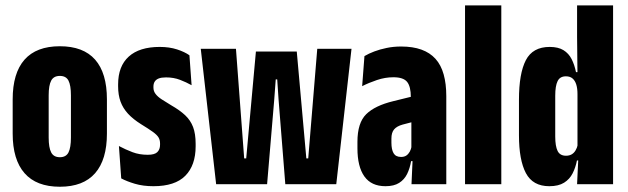

<svg xmlns="http://www.w3.org/2000/svg" viewBox="-20 -683 2330 712"><path d="M202 9.5Q115 9.5 71 -40.8Q27 -91 27 -187.5V-314.5Q27 -412 71 -461.8Q115 -511.5 202 -511.5Q289 -511.5 332.8 -461.8Q376.5 -412 376.5 -314.5V-187.5Q376.5 -91 332.8 -40.8Q289 9.5 202 9.5ZM202 -100Q225 -100 234 -117.8Q243 -135.5 243 -173V-329.5Q243 -366.5 234 -384Q225 -401.5 202 -401.5Q179 -401.5 169.8 -384Q160.5 -366.5 160.5 -329.5V-173Q160.5 -135.5 169.8 -117.8Q179 -100 202 -100Z M549 7.5Q510.5 7.5 480.2 -1.5Q450 -10.5 429.5 -21.5L421 -141.5Q445.5 -128.5 471 -118.8Q496.5 -109 528 -109Q553.5 -109 563.5 -119Q573.5 -129 573.5 -146V-151.5Q573.5 -164 567.8 -173.5Q562 -183 546.8 -194Q531.5 -205 503 -222.5Q473.5 -241 454.8 -261.2Q436 -281.5 427 -306.2Q418 -331 418 -363V-370Q418 -437.5 457.5 -473.2Q497 -509 572.5 -509Q608 -509 636.5 -499.8Q665 -490.5 682.5 -478L690.5 -367Q671 -378 647.5 -387Q624 -396 595.5 -396Q578.5 -396 568.5 -392Q558.5 -388 553.8 -380.5Q549 -373 549 -362V-358Q549 -345 556.8 -334.8Q564.5 -324.5 579.2 -314.8Q594 -305 615 -292.5Q646.5 -274.5 666.5 -255.8Q686.5 -237 696 -212Q705.5 -187 705.5 -149.5V-140.5Q705.5 -70 667.2 -31.2Q629 7.5 549 7.5Z M781.5 0 724.5 -502H855L885.5 -95.5H893L929 -492H1080.5L1116 -95.5H1123L1156.5 -502H1283.5L1227 0H1038L1013 -314L1008 -388.5H1002.5L997 -314L970.5 0Z M1506 0 1510.5 -101H1505.5V-302.5L1503.5 -323Q1503.5 -362 1489.8 -379.2Q1476 -396.5 1439 -396.5Q1408 -396.5 1377.8 -386.2Q1347.5 -376 1323 -363.5L1331.5 -475Q1347.5 -484.5 1368 -492.2Q1388.5 -500 1413.8 -505.2Q1439 -510.5 1467.5 -510.5Q1511 -510.5 1542.8 -499Q1574.5 -487.5 1595 -464.8Q1615.5 -442 1625.2 -407.2Q1635 -372.5 1635 -326.5V0ZM1409.5 7.5Q1357 7.5 1331.2 -28.8Q1305.5 -65 1305.5 -133V-157Q1305.5 -227.5 1338 -259.5Q1370.5 -291.5 1439 -308L1518 -327.5L1532.5 -236.5L1473 -221Q1451.5 -215 1441.5 -203.2Q1431.5 -191.5 1431.5 -169V-154Q1431.5 -128.5 1439.5 -114.8Q1447.5 -101 1467.5 -101Q1479 -101 1486.8 -106.2Q1494.5 -111.5 1499.5 -120.5Q1504.5 -129.5 1506.5 -141L1522 -85.5H1504.5Q1500 -59 1489.8 -38Q1479.5 -17 1460.2 -4.8Q1441 7.5 1409.5 7.5Z M1704.5 0V-663H1839V0Z M2017 7.5Q1956 7.5 1930.2 -41Q1904.5 -89.5 1904.5 -181.5V-313.5Q1904.5 -410.5 1930 -459.8Q1955.5 -509 2018.5 -509Q2050 -509 2069.5 -497Q2089 -485 2099.8 -463.8Q2110.5 -442.5 2116 -415.5H2147L2121.5 -334Q2121.5 -355 2117 -369.5Q2112.5 -384 2103.2 -392Q2094 -400 2078.5 -400Q2056.5 -400 2047.8 -382.2Q2039 -364.5 2039 -328V-177Q2039 -141 2047.8 -123.2Q2056.5 -105.5 2079 -105.5Q2091 -105.5 2099.8 -110.5Q2108.5 -115.5 2114.2 -125Q2120 -134.5 2122.5 -146.5L2142 -88H2119.5Q2114.5 -62 2103.5 -40.2Q2092.5 -18.5 2071.8 -5.5Q2051 7.5 2017 7.5ZM2120 0 2125 -105 2121.5 -117.5V-384V-402L2120 -547V-663H2253.5V0Z"/></svg>

Font: Anek Latin Condensed
Style: Bold
Weight: 700
Width: 3
Designer: Yesha Goshar
Foundry: Ek Type
Version: Version 1.003